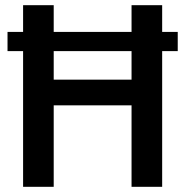

<svg xmlns="http://www.w3.org/2000/svg" viewBox="-20 -720 713 740"><path d="M69 -597V-700H187V-597H487V-700H605V-597H665V-523H605V0H487V-314H187V0H69V-523H9V-597ZM487 -523H187V-413H487Z"/></svg>

Font: MedMera Sans Semibold
Style: Regular
Weight: 600
Designer: Kasper Nordkvist
Foundry: UNCUT.wtf
Version: Version 1.300